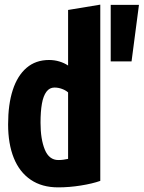

<svg xmlns="http://www.w3.org/2000/svg" viewBox="-20 -797 620 829"><path d="M231 12Q161 12 112.5 -21Q64 -54 39.5 -115Q15 -176 15 -260Q15 -346 35 -408Q55 -470 94.5 -504Q134 -538 192 -538Q215 -538 236.5 -531.5Q258 -525 274 -514V-754L413 -777V-16Q379 -4 329 4Q279 12 231 12ZM232 -106Q244 -106 254 -107.5Q264 -109 274 -111V-398Q264 -407 248 -413Q232 -419 215 -419Q194 -419 180.5 -401Q167 -383 161 -349.5Q155 -316 155 -267Q155 -196 173.5 -151Q192 -106 232 -106ZM458 -532V-776H580L548 -532Z"/></svg>

Font: Ubuntu Sans Mono
Style: Regular
Weight: 400
Monospace: yes
Designer: Dalton Maag Ltd
Foundry: Dalton Maag Ltd
Version: Version 1.006